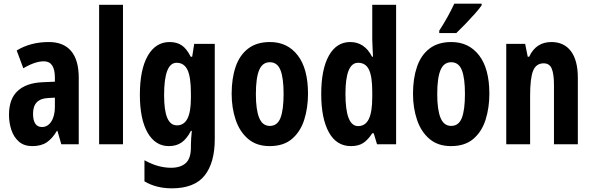

<svg xmlns="http://www.w3.org/2000/svg" viewBox="-20 -786 3223 1046"><path d="M246 -557Q326 -557 367.5 -508Q409 -459 409 -362V0H314L293 -73H290Q265 -31 234.5 -10.5Q204 10 156 10Q111 10 83 -14.5Q55 -39 42 -78Q29 -117 29 -161Q29 -247 76 -290.5Q123 -334 211 -338L279 -341V-363Q279 -452 219 -452Q171 -452 107 -414L71 -511Q146 -557 246 -557ZM242 -252Q160 -248 160 -167Q160 -94 209 -94Q240 -94 259.5 -124Q279 -154 279 -204V-254Z M650 0H520V-760H650Z M904 -557Q943 -557 970 -539Q997 -521 1019 -477H1027L1038 -547H1150V-28Q1150 101 1094.5 170.5Q1039 240 916 240Q831 240 767 202V87Q807 109 842.5 118.5Q878 128 912 128Q963 128 991.5 103Q1020 78 1020 17V7Q1020 -10 1021.5 -32Q1023 -54 1025 -73H1020Q998 -30 969.5 -10Q941 10 900 10Q826 10 784 -63.5Q742 -137 742 -270Q742 -407 785 -482Q828 -557 904 -557ZM942 -444Q874 -444 874 -268Q874 -183 891.5 -143Q909 -103 944 -103Q982 -103 1001 -139.5Q1020 -176 1020 -252V-279Q1020 -366 1001.5 -405Q983 -444 942 -444Z M1658 -275Q1658 -199 1637.5 -134Q1617 -69 1571 -29.5Q1525 10 1449 10Q1378 10 1332 -29Q1286 -68 1264 -133Q1242 -198 1242 -275Q1242 -358 1263.5 -421.5Q1285 -485 1331.5 -521Q1378 -557 1451 -557Q1546 -557 1602 -484.5Q1658 -412 1658 -275ZM1374 -273Q1374 -188 1392 -144Q1410 -100 1450 -100Q1491 -100 1508 -143.5Q1525 -187 1525 -275Q1525 -361 1508 -404Q1491 -447 1450 -447Q1410 -447 1392 -404.5Q1374 -362 1374 -273Z M1892 10Q1813 10 1771.5 -65.5Q1730 -141 1730 -274Q1730 -408 1771.5 -482.5Q1813 -557 1888 -557Q1966 -557 2007 -477H2012Q2011 -509 2009.5 -531.5Q2008 -554 2008 -570V-760H2138V0H2034L2016 -60H2008Q1984 -23 1958 -6.5Q1932 10 1892 10ZM1931 -99Q1970 -99 1989 -137Q2008 -175 2008 -257V-288Q2008 -369 1990 -406.5Q1972 -444 1931 -444Q1862 -444 1862 -275Q1862 -99 1931 -99Z M2646 -275Q2646 -199 2625.5 -134Q2605 -69 2559 -29.5Q2513 10 2437 10Q2366 10 2320 -29Q2274 -68 2252 -133Q2230 -198 2230 -275Q2230 -358 2251.5 -421.5Q2273 -485 2319.5 -521Q2366 -557 2439 -557Q2534 -557 2590 -484.5Q2646 -412 2646 -275ZM2362 -273Q2362 -188 2380 -144Q2398 -100 2438 -100Q2479 -100 2496 -143.5Q2513 -187 2513 -275Q2513 -361 2496 -404Q2479 -447 2438 -447Q2398 -447 2380 -404.5Q2362 -362 2362 -273ZM2604 -757Q2591 -738 2567 -711Q2543 -684 2516 -656Q2489 -628 2466 -606H2373V-619Q2399 -659 2419 -695.5Q2439 -732 2455 -766H2604Z M2984 -557Q3053 -557 3090.5 -507Q3128 -457 3128 -362V0H2998V-324Q2998 -382 2986 -411.5Q2974 -441 2942 -441Q2901 -441 2884.5 -401Q2868 -361 2868 -263V0H2738V-547H2841L2855 -477H2863Q2900 -557 2984 -557Z"/></svg>

Font: Noto Sans Myanmar ExtraCondensed
Style: Bold
Weight: 700
Width: 2
Designer: Monotype Design Team
Foundry: Monotype Imaging Inc.
Version: Version 2.107; ttfautohint (v1.8.4.7-5d5b)